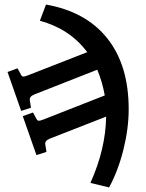

<svg xmlns="http://www.w3.org/2000/svg" viewBox="-20 -556 640 843"><path d="M459 267 377 247Q444 98 446 -44L198 53Q175 63 179 79L184 111L140 125L80 -46L125 -62L139 -36Q143 -27 149 -26Q155 -25 170 -31L440 -137Q429 -198 407 -250L130 -141Q108 -132 111 -115L116 -83L73 -69L13 -240L57 -256L71 -230Q75 -221 81 -220Q87 -219 102 -225L363 -327Q287 -429 155 -465L182 -536Q358 -505 451.5 -387Q545 -269 545 -77Q545 8 522 100.5Q499 193 459 267Z"/></svg>

Font: Literata 7pt
Style: Italic
Weight: 400
Italic angle: -2°
Designer: Latin by Veronika Burian and Jose Scaglione. Greek by Irene Vlachou. Cyrillic by Vera Evstafieva
Foundry: TypeTogether
Version: Version 3.002